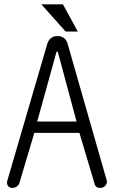

<svg xmlns="http://www.w3.org/2000/svg" viewBox="-20 -873 540 910"><path d="M175.8 -852.5 291 -723.6H348.6L278.3 -852.5ZM156.2 -296.9 248 -627.9H253.9L342.8 -296.9ZM202.1 -658.2 14.6 -16.6Q10.7 -2 17.6 7.8Q23.4 15.6 35.2 17.6Q46.9 18.6 56.6 12.7Q68.4 5.9 72.3 -6.8L142.6 -243.2H356.4L427.7 -3.9Q429.7 8.8 440.4 14.6Q451.2 19.5 462.9 16.6Q475.6 13.7 481.4 3.9Q489.3 -5.9 485.4 -19.5L301.8 -661.1Q296.9 -682.6 282.2 -693.4Q269.5 -702.1 252.9 -702.1Q234.4 -702.1 221.7 -692.4Q207 -680.7 202.1 -658.2Z"/></svg>

Font: GulimChe
Style: Regular
Weight: 400
Monospace: yes
Version: Version 2.21